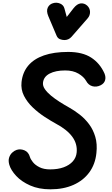

<svg xmlns="http://www.w3.org/2000/svg" viewBox="-20 -1401 836 1431"><path d="M355.5 10Q269 10 204.5 -18.8Q140 -47.5 100.8 -89.8Q61.5 -132 49.5 -172.5Q40.5 -203.5 48 -226.5Q55.5 -249.5 71.5 -264Q87.5 -278.5 104.5 -284Q132.5 -293 162.5 -280.5Q192.5 -268 203 -231Q207.5 -215 224.8 -193Q242 -171 274 -154.8Q306 -138.5 354 -138.5Q411.5 -138.5 454.5 -154.2Q497.5 -170 522.8 -198.5Q548 -227 551.5 -265.5Q557.5 -329.5 518 -382.8Q478.5 -436 395.5 -480Q358 -500.5 312 -530.5Q266 -560.5 224.8 -599.5Q183.5 -638.5 159 -686.2Q134.5 -734 140.5 -789.5Q148.5 -862 190.5 -912Q232.5 -962 307.2 -988Q382 -1014 488 -1014Q594 -1014 659.2 -972Q724.5 -930 758.5 -854Q770 -826.5 763.2 -802.8Q756.5 -779 730 -765.5Q698.5 -750 668.5 -758.5Q638.5 -767 622 -798Q604.5 -829 564.5 -852.5Q524.5 -876 466 -876Q395 -876 350.2 -852.8Q305.5 -829.5 300.5 -785.5Q297.5 -761.5 314.2 -737Q331 -712.5 360.2 -688.2Q389.5 -664 425 -641.5Q460.5 -619 495.5 -599.5Q535 -577.5 574 -547Q613 -516.5 643.8 -475.5Q674.5 -434.5 690.2 -381.2Q706 -328 698.5 -260Q690 -177 645.5 -116.2Q601 -55.5 527 -22.8Q453 10 355.5 10ZM460.5 -1102.5Q443.5 -1102.5 426.8 -1109Q410 -1115.5 401.5 -1135.5L340.5 -1279.5Q324 -1318.5 335.8 -1343.8Q347.5 -1369 374.5 -1377Q401.5 -1385.5 427.8 -1374.5Q454 -1363.5 460.5 -1337L477.5 -1274.5L528 -1339.5Q554 -1372.5 581 -1375.5Q608 -1378.5 629.5 -1359.5Q650.5 -1340 651 -1312.5Q651.5 -1285 633 -1264L513 -1126.5Q502 -1114 488.2 -1108.2Q474.5 -1102.5 460.5 -1102.5Z"/></svg>

Font: Edu SA Hand Cursive
Style: Regular
Weight: 400
Designer: Tina and Corey Anderson, Eben Sorkin, Mirko Velimirovic
Foundry: Google for Education
Version: Version 2.000